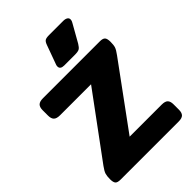

<svg xmlns="http://www.w3.org/2000/svg" viewBox="-262 -1043 1161 1161"><g transform="rotate(-45 319.0 -462.0)"><path d="M280 -754Q280 -762 283 -769L327 -890Q334 -910 343.5 -917Q353 -924 379 -924H499Q517 -924 527.5 -917.5Q538 -911 538 -899Q538 -888 531 -877L466 -762Q454 -742 443 -735.5Q432 -729 403 -729H314Q280 -729 280 -754ZM23 -47Q23 -74 28 -90Q33 -106 52 -132L348 -534H83Q54 -534 42 -546Q30 -558 30 -584V-630Q30 -656 42 -668Q54 -680 83 -680H569Q595 -680 604 -669.5Q613 -659 613 -632Q613 -605 608 -589.5Q603 -574 583 -547L289 -145H563Q592 -145 603.5 -133Q615 -121 615 -95V-49Q615 -24 603.5 -12Q592 0 563 0H67Q41 0 32 -10Q23 -20 23 -47Z"/></g></svg>

Font: Mitr SemiBold
Style: Regular
Weight: 600
Designer: Thanarat Vachiruckul
Foundry: Cadson Demak
Version: Version 1.002